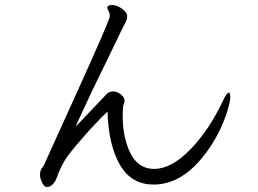

<svg xmlns="http://www.w3.org/2000/svg" viewBox="-20 -750 1040 773"><path d="M482 -344 476 -324Q474 -308 474 -281Q474 -207 499 -146Q531 -70 600.5 -70Q670 -70 746 -148Q822 -226 879 -347Q893 -377 902 -377Q907 -377 907 -358Q907 -339 893 -296Q859 -192 789 -109Q703 -7 598 -7Q512 -7 466 -81Q430 -140 418 -232Q413 -270 413 -301Q365 -255 317 -200Q269 -145 253.5 -123.5Q238 -102 227 -79Q216 -56 209 -36Q202 -16 191 -6.5Q180 3 169 3Q158 3 149.5 -15Q141 -33 141 -45Q141 -57 144 -64.5Q147 -72 151 -76.5Q155 -81 157 -85.5Q159 -90 290.5 -380Q422 -670 422 -684Q422 -698 417 -706Q412 -714 412 -718Q412 -730 431 -730Q450 -730 471 -715Q492 -700 492 -685Q492 -670 485 -658.5Q478 -647 463 -615.5Q448 -584 425.5 -537.5Q403 -491 377 -438Q351 -385 327 -333Q303 -281 284 -240Q307 -263 353 -312Q399 -361 409.5 -371.5Q420 -382 436 -382Q452 -382 467 -369.5Q482 -357 482 -344Z"/></svg>

Font: LXGW WenKai Mono Lite
Style: Regular
Weight: 400
Monospace: yes
Designer: LXGW / Fontworks Inc.
Foundry: LXGW / Fontworks Inc.
Version: Version 1.520; June 14, 2025